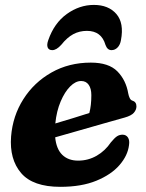

<svg xmlns="http://www.w3.org/2000/svg" viewBox="-20 -728 578 762"><path d="M492 -152Q487 -110.5 454.2 -72.8Q421.5 -35 362.5 -10.8Q303.5 13.5 219.5 13.5Q110.5 13.5 63.8 -41.2Q17 -96 24 -186.5Q30.5 -268 72.8 -334.5Q115 -401 184.2 -440.2Q253.5 -479.5 340.5 -479.5Q411.5 -479.5 445.8 -444.8Q480 -410 489 -357Q491 -346.5 494.8 -338.8Q498.5 -331 504.5 -329Q521.5 -324 521.5 -306Q521.5 -292.5 511.5 -280.8Q501.5 -269 475 -261.5Q443 -252.5 394.5 -238.8Q346 -225 293.8 -210Q241.5 -195 199 -183Q203.5 -136.5 227.2 -113.5Q251 -90.5 290 -90.5Q330 -90.5 363.8 -110Q397.5 -129.5 420 -163Q434.5 -180.5 444.2 -187Q454 -193.5 467 -193.5Q481 -193 488 -182Q495 -171 492 -152ZM302 -406.5Q280 -406.5 258.5 -385Q237 -363.5 220.8 -325.5Q204.5 -287.5 199.5 -238Q233.5 -248 270 -259.2Q306.5 -270.5 334.5 -279.5Q342.5 -309 342.5 -350.5Q342.5 -376.5 332 -391.5Q321.5 -406.5 302 -406.5ZM325 -605.5Q295.5 -605.5 271 -592.5Q246.5 -579.5 223 -550Q204 -529 187.5 -529Q173.5 -529 169.2 -539.8Q165 -550.5 171.5 -568.5Q195 -636.5 245.2 -672.5Q295.5 -708.5 352.5 -708.5Q410.5 -708.5 441.8 -672.5Q473 -636.5 460 -568.5Q457 -550.5 446.8 -539.8Q436.5 -529 422.5 -529Q406 -529 398.5 -550Q382.5 -605.5 325 -605.5Z"/></svg>

Font: Fraunces 9pt Soft
Style: Bold Italic
Weight: 700
Italic angle: -16°
Version: Version 1.000;[b76b70a41]